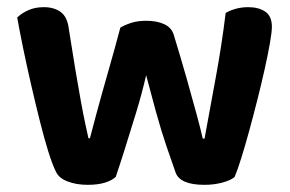

<svg xmlns="http://www.w3.org/2000/svg" viewBox="-20 -507 810 536"><path d="M388 -297Q376 -245 359.5 -191Q343 -137 328 -89.5Q313 -42 303 -13Q292 -3 272.5 3Q253 9 225 9Q193 9 168.5 -0.5Q144 -10 136 -28Q126 -48 114.5 -85Q103 -122 91 -170Q79 -218 67 -270Q55 -322 45 -370.5Q35 -419 28 -458Q40 -470 59 -478.5Q78 -487 102 -487Q131 -487 149.5 -473.5Q168 -460 172 -427Q182 -363 190.5 -312Q199 -261 206 -223Q213 -185 218.5 -159.5Q224 -134 227 -121H231Q237 -144 250 -192.5Q263 -241 281 -303.5Q299 -366 316 -430Q332 -439 349 -444Q366 -449 389 -449Q418 -449 438.5 -439.5Q459 -430 465 -410Q484 -348 500.5 -290Q517 -232 529 -187.5Q541 -143 546 -120H551Q566 -202 582.5 -291.5Q599 -381 610 -471Q639 -487 673 -487Q702 -487 720.5 -474.5Q739 -462 739 -432Q739 -418 733.5 -386.5Q728 -355 719 -314.5Q710 -274 698.5 -228.5Q687 -183 675.5 -141Q664 -99 653.5 -65.5Q643 -32 635 -13Q625 -4 601.5 2.5Q578 9 551 9Q482 9 470 -26Q460 -54 445 -98Q430 -142 415.5 -194.5Q401 -247 388 -297Z"/></svg>

Font: BalooTamma2Bold
Style: Bold
Weight: 700
Designer: Divya Kowshik, Shuchita Grover and Ek Type
Foundry: Ek Type
Version: Version 1.700